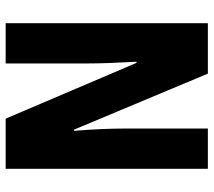

<svg xmlns="http://www.w3.org/2000/svg" viewBox="-58 -696 754 678"><g transform="rotate(-90 319.0 -357.0)"><path d="M576 0V-714H434V-420C434 -378 436 -322 440 -252H436L239 -714H62V0H204V-300C204 -341 202 -399 196 -473H200L398 0Z"/></g></svg>

Font: Noto Sans Lao UI ExtCond ExtBd
Style: Regular
Weight: 800
Width: 2
Designer: Monotype Design Team
Foundry: Monotype Imaging Inc.
Version: Version 2.000